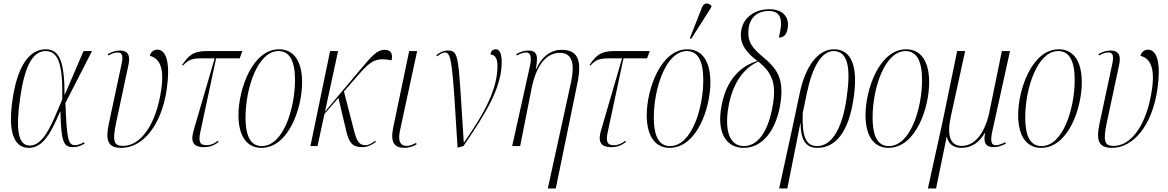

<svg xmlns="http://www.w3.org/2000/svg" viewBox="-20 -824 6588 1083"><path d="M143 10C228 10 272 -87 319 -194H321C325 -17 340 6 393 6C418 6 439 -3 457 -14L454 -22C440 -14 419 -5 404 -5C364 -5 357 -38 349 -243L499 -536H451L346 -291H344C344 -477 315 -546 238 -546C140 -546 76 -442 50 -257C22 -59 69 10 143 10ZM148 -3C80 -3 69 -98 93 -267C118 -448 163 -536 238 -536C305 -536 336 -470 331 -263C275 -130 228 -3 148 -3Z M665 10C779 10 890 -107 921 -324C940 -459 922 -544 867 -544C851 -544 831 -534 825 -509C877 -496 908 -447 890 -322C863 -128 777 -1 674 -1C622 -1 613 -27 635 -132L704 -455C715 -504 708 -539 656 -539C633 -539 612 -532 588 -519L591 -511C610 -522 627 -528 644 -528C671 -528 675 -507 666 -464L594 -127C572 -25 593 10 665 10Z M1130 6C1163 6 1186 -3 1213 -23L1209 -30C1195 -19 1173 -5 1146 -5C1108 -5 1097 -22 1111 -84L1199 -495H1332L1347 -536H1146C1065 -536 1041 -506 1007 -457L1012 -454C1043 -487 1060 -495 1125 -495H1191L1075 -98C1056 -38 1058 6 1130 6Z M1454 10C1609 10 1684 -216 1684 -359C1684 -492 1628 -546 1554 -546C1403 -546 1325 -319 1325 -175C1325 -49 1378 10 1454 10ZM1457 0C1400 0 1365 -44 1365 -162C1365 -327 1434 -536 1551 -536C1611 -536 1644 -485 1644 -372C1644 -215 1579 0 1457 0Z M1731 0H1771L1810 -181L1889 -272L1934 -81C1950 -16 1970 6 2024 6C2052 6 2074 -5 2100 -23L2096 -30C2078 -16 2060 -5 2042 -5C2004 -5 1991 -29 1974 -99L1920 -308L2001 -401C2080 -494 2112 -497 2189 -484C2195 -516 2190 -543 2149 -543C2107 -543 2079 -511 2007 -425L1813 -194L1887 -536H1842Z M2262 10C2286 10 2310 2 2330 -10L2327 -18C2306 -7 2290 -1 2276 -1C2224 -1 2227 -49 2239 -101L2333 -536H2288L2198 -105C2181 -21 2203 10 2262 10Z M2561 9 2594 0C2725 -191 2810 -333 2810 -474C2810 -523 2797 -546 2777 -546C2761 -546 2748 -538 2747 -516C2769 -516 2786 -499 2786 -453C2786 -326 2721 -198 2598 -21H2596C2564 -503 2573 -539 2506 -539C2480 -539 2461 -528 2441 -513L2445 -506C2462 -519 2478 -528 2489 -528C2527 -528 2532 -476 2561 9Z M3070 239H3115L3238 -360C3263 -486 3238 -543 3148 -543C3086 -543 3035 -503 3004 -434H3002C3017 -510 3009 -539 2960 -539C2937 -539 2916 -532 2892 -519L2895 -511C2920 -525 2937 -528 2949 -528C2974 -528 2980 -499 2969 -451L2869 0H2914L2978 -323C3006 -464 3066 -526 3138 -526C3211 -526 3222 -459 3201 -360Z M3428 6C3461 6 3484 -3 3511 -23L3507 -30C3493 -19 3471 -5 3444 -5C3406 -5 3395 -22 3409 -84L3497 -495H3630L3645 -536H3444C3363 -536 3339 -506 3305 -457L3310 -454C3341 -487 3358 -495 3423 -495H3489L3373 -98C3354 -38 3356 6 3428 6Z M3879 -605 3992 -783 3993 -792C3976 -808 3952 -812 3940 -783L3871 -608ZM3757 10C3912 10 3987 -216 3987 -359C3987 -492 3931 -546 3857 -546C3706 -546 3628 -319 3628 -175C3628 -49 3681 10 3757 10ZM3760 0C3703 0 3668 -44 3668 -162C3668 -327 3737 -536 3854 -536C3914 -536 3947 -485 3947 -372C3947 -215 3882 0 3760 0Z M4175 10C4278 10 4354 -83 4380 -228C4404 -369 4373 -430 4282 -504C4227 -550 4199 -584 4201 -643C4203 -727 4254 -762 4316 -762C4388 -762 4398 -709 4373 -612C4401 -612 4417 -628 4423 -665C4432 -713 4410 -772 4319 -772C4240 -772 4165 -727 4159 -635C4156 -572 4189 -529 4252 -480C4152 -450 4074 -368 4049 -222C4023 -80 4073 10 4175 10ZM4176 0C4097 0 4065 -84 4089 -222C4112 -352 4172 -438 4257 -477C4336 -413 4361 -353 4338 -225C4313 -82 4255 0 4176 0Z M4375 239H4421L4494 -127H4496C4497 -16 4538 10 4591 10C4685 10 4767 -66 4796 -278C4821 -455 4780 -546 4684 -546C4591 -546 4521 -445 4490 -294L4448 -96ZM4590 0C4525 0 4503 -53 4508 -187L4530 -293C4561 -446 4614 -536 4682 -536C4763 -536 4780 -440 4756 -276C4730 -84 4664 0 4590 0Z M4991 10C5146 10 5221 -216 5221 -359C5221 -492 5165 -546 5091 -546C4940 -546 4862 -319 4862 -175C4862 -49 4915 10 4991 10ZM4994 0C4937 0 4902 -44 4902 -162C4902 -327 4971 -536 5088 -536C5148 -536 5181 -485 5181 -372C5181 -215 5116 0 4994 0Z M5214 239H5260L5320 -53H5321C5326 -26 5345 10 5403 10C5463 10 5505 -23 5535 -74H5537C5525 -21 5539 6 5584 6C5607 6 5630 -1 5654 -14L5651 -22C5623 -8 5609 -5 5597 -5C5573 -5 5565 -23 5576 -78L5677 -536H5631L5561 -193C5539 -86 5485 -1 5405 -1C5337 -1 5321 -64 5343 -166L5424 -536H5379L5296 -134Z M5852 10C6007 10 6082 -216 6082 -359C6082 -492 6026 -546 5952 -546C5801 -546 5723 -319 5723 -175C5723 -49 5776 10 5852 10ZM5855 0C5798 0 5763 -44 5763 -162C5763 -327 5832 -536 5949 -536C6009 -536 6042 -485 6042 -372C6042 -215 5977 0 5855 0Z M6253 10C6367 10 6478 -107 6509 -324C6528 -459 6510 -544 6455 -544C6439 -544 6419 -534 6413 -509C6465 -496 6496 -447 6478 -322C6451 -128 6365 -1 6262 -1C6210 -1 6201 -27 6223 -132L6292 -455C6303 -504 6296 -539 6244 -539C6221 -539 6200 -532 6176 -519L6179 -511C6198 -522 6215 -528 6232 -528C6259 -528 6263 -507 6254 -464L6182 -127C6160 -25 6181 10 6253 10Z"/></svg>

Font: Noto Serif Display ExtraCondensed ExtraLight
Style: Italic
Weight: 200
Width: 2
Italic angle: -12°
Designer: Monotype Design Team
Foundry: Monotype Imaging Inc.
Version: Version 2.009